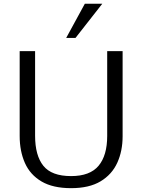

<svg xmlns="http://www.w3.org/2000/svg" viewBox="-20 -980 750 1010"><path d="M354 9.8Q258.3 9.8 198.5 -25.4Q138.7 -60.5 111.1 -122.6Q83.5 -184.6 83.5 -264.6V-710.9H164.6V-265.6Q164.6 -162.1 208 -107.9Q251.5 -53.7 354 -53.7Q453.1 -53.7 498.5 -107.9Q543.9 -162.1 543.9 -265.1V-710.9H625V-263.2Q625 -185.5 596.9 -123.8Q568.8 -62 509 -26.1Q449.2 9.8 354 9.8ZM328.1 -780.3 426.3 -960.4H518.1L377 -780.3Z"/></svg>

Font: Comme Light
Style: Regular
Weight: 300
Version: Version 1.000;gftools[0.9.27]